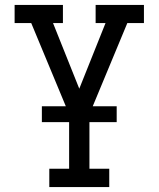

<svg xmlns="http://www.w3.org/2000/svg" viewBox="-20 -755 640 775"><path d="M421 0H179V-74H259V-294L106 -662H39V-735H234V-662H194L300 -397L406 -662H366V-735H561V-662H494L341 -294V-74H421ZM451 -262H149V-326H451Z"/></svg>

Font: Iosevka Etoile
Style: Regular
Weight: 400
Designer: Belleve Invis
Foundry: Belleve Invis
Version: Version 33.2.4